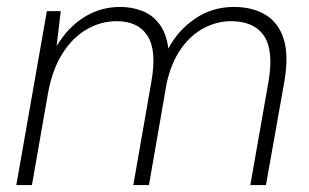

<svg xmlns="http://www.w3.org/2000/svg" viewBox="-20 -533 890 553"><path d="M27 0 115 -501H155L143 -400Q176 -455 223 -484Q270 -513 326 -513Q359 -513 388.5 -502Q418 -491 438.5 -464.5Q459 -438 465 -393Q492 -445 541.5 -479Q591 -513 654 -513Q707 -513 744.5 -490.5Q782 -468 797 -421Q812 -374 799 -298L746 0H701L753 -296Q769 -387 740.5 -429.5Q712 -472 645 -472Q605 -472 567 -452Q529 -432 501 -392Q473 -352 460 -293L409 0H364L416 -298Q432 -387 405 -429.5Q378 -472 316 -472Q270 -472 229 -448Q188 -424 159 -377.5Q130 -331 118 -263L72 0Z"/></svg>

Font: DM Sans 18pt ExtraLight
Style: Italic
Weight: 250
Italic angle: -10°
Designer: Colophon Foundry, Jonny Pinhorn
Foundry: Colophon Foundry
Version: Version 4.004;gftools[0.9.30]